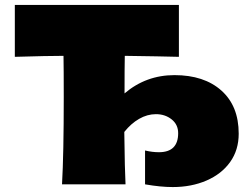

<svg xmlns="http://www.w3.org/2000/svg" viewBox="-20 -746 1016 777"><path d="M946 -205Q946 -139 911.5 -90.5Q877 -42 816 -15.5Q755 11 679 11Q630 11 567 0V-137Q596 -130 623 -130Q701 -130 701 -207Q701 -242 674.5 -263Q648 -284 611 -284Q576 -284 543 -265Q510 -246 483 -212Q485 -52 488 0H231Q238 -123 238 -353Q238 -466 237 -520Q174 -520 40 -516V-726H704V-516Q631 -518 485 -520Q484 -472 484 -368Q571 -442 686 -442Q806 -442 876 -379.5Q946 -317 946 -205Z"/></svg>

Font: Mantou Sans
Style: Regular
Weight: 400
Designer: Mant0u / artakana
Foundry: Mant0u / artakana
Version: Version 1.001;October 22, 2023;FontCreator 14.0.0.2901 64-bi